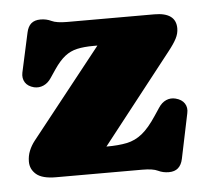

<svg xmlns="http://www.w3.org/2000/svg" viewBox="-43 -542 644 602"><g transform="rotate(-5 279.0 -241.0)"><path d="M496.5 -362 236 -30 215 -82H277Q315 -82 341.5 -87.5Q368 -93 390 -110.8Q412 -128.5 436 -165L452 -189Q462 -204.5 476.2 -210.8Q490.5 -217 506 -213Q525.5 -208 534 -194.8Q542.5 -181.5 538.5 -164L509 -22.5Q505 -4 494.2 5.5Q483.5 15 465 15Q446.5 15 431.2 7.5Q416 0 382 0H111Q68 0 49.2 -16Q30.5 -32 30.5 -56Q30.5 -74 37 -90Q43.5 -106 54.5 -120L317.5 -452L344 -400H264.5Q234 -400 212.5 -395.2Q191 -390.5 173.8 -377Q156.5 -363.5 138.5 -337L121 -311Q111 -296 96.8 -289.8Q82.5 -283.5 67 -287Q47.5 -292 39.2 -305.2Q31 -318.5 34.5 -336L61.5 -459.5Q65.5 -478.5 76.2 -487.8Q87 -497 105.5 -497Q124 -497 139.5 -489.5Q155 -482 188.5 -482H462.5Q496.5 -482 513.5 -469.5Q530.5 -457 530.5 -432Q530.5 -415.5 522.2 -399.8Q514 -384 496.5 -362Z"/></g></svg>

Font: Fraunces SuperSoft Wonky
Style: Regular
Weight: 900
Version: Version 1.000;[b76b70a41]